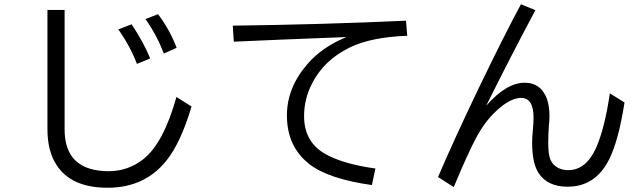

<svg xmlns="http://www.w3.org/2000/svg" viewBox="-20 -839 3036 907"><path d="M204.1 -792H285.2V-228Q285.2 -30.3 494.1 -30.3Q584 -30.3 656.2 -86.4Q752 -161.1 813.5 -380.9L884.8 -335.9Q834 -164.6 765.6 -79.6Q663.1 47.9 488.3 47.9Q316.4 47.9 247.1 -59.6Q204.1 -125 204.1 -229ZM627 -537.1Q594.7 -621.1 539.1 -700.2L601.6 -724.1Q657.2 -641.6 689.5 -563ZM753.9 -585.9Q720.7 -673.8 667 -749L726.6 -772Q781.2 -700.2 814.5 -613.3Z M1079.6 -717.8Q1499.5 -723.1 1897.9 -741.2L1903.8 -669.9Q1733.9 -664.1 1632.3 -614.7Q1509.3 -554.7 1453.6 -443.4Q1416.5 -371.6 1416.5 -290Q1416.5 -167 1519 -110.4Q1602.1 -64 1753.4 -43L1736.8 35.2Q1527.8 5.9 1438 -66.4Q1335.4 -148.9 1335.4 -293.9Q1335.4 -426.8 1435.1 -539.6Q1502.4 -616.7 1616.7 -664.1L1569.8 -662.1Q1300.3 -651.9 1084.5 -642.1Z M2049.3 -2.9Q2119.6 -167.5 2232.9 -404.8Q2362.8 -674.8 2440.9 -818.8L2509.3 -791Q2397.9 -583 2276.9 -339.8Q2372.6 -448.2 2458.5 -448.2Q2519 -448.2 2549.3 -400.9Q2575.7 -360.8 2575.7 -289.6Q2575.7 -272.5 2572.8 -245.1Q2569.8 -201.7 2569.8 -165Q2569.8 -110.4 2579.6 -86.4Q2590.3 -59.6 2617.7 -45.4Q2638.2 -35.2 2664.6 -35.2Q2746.6 -35.2 2794.4 -137.2Q2836.4 -230 2860.8 -397.9L2930.2 -355Q2901.9 -173.3 2856.9 -85Q2792.5 43 2661.6 43Q2565.9 43 2523.9 -22Q2493.7 -68.8 2493.7 -165.5Q2493.7 -192.9 2497.6 -228.5Q2500.5 -262.7 2500.5 -282.2Q2500.5 -376.5 2441.9 -376.5Q2398.9 -376.5 2346.2 -334Q2276.9 -278.3 2229 -187.5Q2188 -110.4 2123.5 44.9Z"/></svg>

Font: UDEV Gothic 35
Style: Regular
Weight: 400
Version: v2.1.0; ttfautohint (v1.8.4.7-5d5b-dirty) -l 6 -r 45 -G 200 